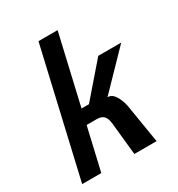

<svg xmlns="http://www.w3.org/2000/svg" viewBox="-165 -799 845 909"><g transform="rotate(-30 257.5 -344.5)"><path d="M179.2 -689.5H283.7L196.3 -311.5H236.8L389.6 -487.8H515.1L329.6 -296.4Q354 -296.4 369.9 -270.3Q385.7 -244.1 391.6 -214.4L426.8 0H305.2L287.1 -177.7Q283.7 -205.6 271.7 -218.8Q259.8 -231.9 232.9 -231.9H178.2L124.5 0H20Z"/></g></svg>

Font: Acari Sans SemiBold
Style: Italic
Weight: 600
Italic angle: -13°
Designer: Alfredo Marco Pradil and Stefan Peev
Foundry: Hanken Design Co.
Version: Version 1.045;January 11, 2019;FontCreator 11.5.0.2425 64-bi